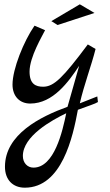

<svg xmlns="http://www.w3.org/2000/svg" viewBox="-20 -510 511 890"><path d="M431 -63 350 -31C369 -115 404 -207 423 -283L387 -304C272 -150 230 -108 180 -108C146 -108 117 -120 117 -178C117 -246 176 -343 189 -370L140 -391C90 -319 38 -190 38 -118C38 -64 71 -30 120 -30C226 -30 298 -131 347 -205L293 -15C166 31 3 113 3 263C3 323 39 360 95 360C267 360 318 124 341 -1C402 -24 417 -27 434 -37ZM287 15C270 98 232 267 135 267C107 267 86 245 86 213C86 121 220 47 287 15ZM418 -450 350 -490 218 -412 247 -394Z"/></svg>

Font: Marck Script
Style: Regular
Weight: 400
Designer: Denis Masharov, Marck Fogel
Foundry: Denis Masharov
Version: Version 1.002